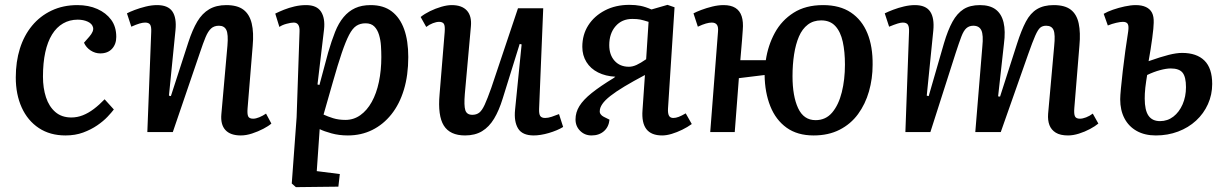

<svg xmlns="http://www.w3.org/2000/svg" viewBox="-20 -544 5042 791"><path d="M299 -523Q345 -523 381 -507Q417 -491 438 -462.5Q459 -434 459 -392Q459 -362 441.5 -343Q424 -324 393 -324Q372 -324 353.5 -336Q335 -348 326 -368L348 -393Q367 -415 363.5 -430.5Q360 -446 342 -454.5Q324 -463 300 -463Q267 -463 240 -447.5Q213 -432 194.5 -402Q176 -372 166.5 -328.5Q157 -285 157 -228Q157 -181 169.5 -143Q182 -105 208 -82.5Q234 -60 274 -60Q298 -60 321 -69Q344 -78 366.5 -95Q389 -112 411 -135L449 -93Q440 -81 423 -63Q406 -45 380.5 -27.5Q355 -10 322.5 2Q290 14 250 14Q186 14 140 -16.5Q94 -47 69.5 -101Q45 -155 45 -225Q45 -290 62 -344Q79 -398 112 -438Q145 -478 192.5 -500.5Q240 -523 299 -523Z M1098 -35Q1087 -25 1065 -13.5Q1043 -2 1018.5 6Q994 14 972 14Q929 14 908.5 -8.5Q888 -31 892 -74L917 -356Q921 -403 912.5 -420.5Q904 -438 882 -438Q862 -438 849.5 -426.5Q837 -415 827 -391Q817 -367 804 -328L692 0H587L603 -413Q604 -434 598.5 -442.5Q593 -451 578 -451Q568 -451 554.5 -447Q541 -443 521 -434L503 -489Q514 -495 535 -503Q556 -511 580.5 -517Q605 -523 627 -523Q672 -523 690 -497Q708 -471 703 -420L676 -150L684 -148L756 -370Q773 -422 793 -455.5Q813 -489 842 -506Q871 -523 912 -523Q958 -523 983 -504Q1008 -485 1017 -447.5Q1026 -410 1021 -355L1000 -98Q998 -74 1002.5 -64.5Q1007 -55 1023 -55Q1034 -55 1048.5 -61Q1063 -67 1076 -76Z M1214 -413Q1215 -432 1209 -441.5Q1203 -451 1190 -451Q1179 -451 1160.5 -446Q1142 -441 1131 -433L1114 -488Q1130 -496 1150 -504Q1170 -512 1193.5 -517.5Q1217 -523 1241 -523Q1285 -523 1302.5 -496Q1320 -469 1315 -423L1288 -196L1296 -194L1332 -328Q1346 -376 1360.5 -412.5Q1375 -449 1395.5 -473.5Q1416 -498 1443 -510.5Q1470 -523 1507 -523Q1560 -523 1594 -497Q1628 -471 1645 -423.5Q1662 -376 1662 -309Q1662 -234 1644 -174.5Q1626 -115 1592.5 -73Q1559 -31 1513.5 -8.5Q1468 14 1413 14Q1377 14 1346 5.5Q1315 -3 1297 -12L1285 161L1380 173L1374 225L1199 227L1182 212L1202 -61ZM1486 -448Q1464 -448 1448 -437.5Q1432 -427 1418 -400Q1404 -373 1388 -326Q1372 -279 1351 -205L1313 -72Q1330 -64 1352.5 -57Q1375 -50 1403 -50Q1437 -50 1464.5 -69.5Q1492 -89 1511.5 -124Q1531 -159 1541 -206.5Q1551 -254 1551 -309Q1551 -331 1549.5 -355Q1548 -379 1541.5 -400.5Q1535 -422 1522 -435Q1509 -448 1486 -448Z M1713 -474Q1729 -487 1751.5 -498Q1774 -509 1798 -516Q1822 -523 1841 -523Q1883 -523 1903.5 -500.5Q1924 -478 1920 -435L1895 -157Q1891 -109 1897 -90Q1903 -71 1926 -71Q1943 -71 1954.5 -80Q1966 -89 1977 -113Q1988 -137 2004 -182L2114 -510H2218L2201 -96Q2200 -75 2205.5 -66.5Q2211 -58 2226 -58Q2238 -58 2253 -63Q2268 -68 2283 -74L2300 -21Q2289 -14 2273.5 -7.5Q2258 -1 2241 4Q2224 9 2208 11.5Q2192 14 2179 14Q2132 14 2114.5 -14.5Q2097 -43 2102 -92L2129 -361L2121 -363L2051 -138Q2036 -89 2015.5 -55Q1995 -21 1966 -3.5Q1937 14 1896 14Q1834 14 1808.5 -26.5Q1783 -67 1791 -156L1812 -412Q1814 -438 1808.5 -446Q1803 -454 1789 -454Q1778 -454 1763.5 -448.5Q1749 -443 1736 -433Z M2637 -235Q2588 -209 2553 -188Q2518 -167 2495 -149Q2472 -131 2461.5 -115.5Q2451 -100 2451 -87Q2450 -80 2454.5 -73.5Q2459 -67 2467 -63L2491 -51Q2488 -21 2468 -3.5Q2448 14 2417 14Q2389 14 2370 -5Q2351 -24 2351 -52Q2351 -81 2367 -107Q2383 -133 2418 -161Q2453 -189 2509 -223L2515 -228Q2475 -230 2444 -245.5Q2413 -261 2396 -288.5Q2379 -316 2379 -351Q2379 -401 2403.5 -439.5Q2428 -478 2472 -501Q2516 -524 2573 -524Q2598 -524 2618.5 -520Q2639 -516 2664 -505L2730 -524L2759 -514L2732 -96Q2731 -77 2736 -67.5Q2741 -58 2754 -58Q2764 -58 2776 -62.5Q2788 -67 2805 -77L2830 -33Q2812 -20 2790.5 -9.5Q2769 1 2747.5 7.5Q2726 14 2708 14Q2663 14 2643 -12Q2623 -38 2627 -90ZM2652 -454Q2630 -461 2617.5 -463.5Q2605 -466 2585 -466Q2542 -466 2516 -436Q2490 -406 2490 -358Q2490 -318 2512 -293.5Q2534 -269 2571 -269Q2586 -269 2602.5 -276.5Q2619 -284 2642 -300Z M3332 14Q3265 14 3220.5 -18Q3176 -50 3153.5 -106.5Q3131 -163 3130 -235L3024 -222L3007 0H2906L2938 -413Q2940 -433 2933.5 -442Q2927 -451 2912 -451Q2902 -451 2888 -447Q2874 -443 2855 -434L2837 -489Q2848 -495 2869 -503Q2890 -511 2914.5 -517Q2939 -523 2961 -523Q2991 -523 3009.5 -511.5Q3028 -500 3035.5 -477Q3043 -454 3040 -420Q3039 -399 3037 -378.5Q3035 -358 3033.5 -337.5Q3032 -317 3030 -296H3135Q3144 -357 3172 -408.5Q3200 -460 3249.5 -491.5Q3299 -523 3371 -523Q3440 -523 3485.5 -492.5Q3531 -462 3553.5 -407Q3576 -352 3575 -277Q3575 -220 3560 -167.5Q3545 -115 3515 -74Q3485 -33 3439 -9.5Q3393 14 3332 14ZM3340 -49Q3382 -49 3408.5 -80.5Q3435 -112 3448 -164Q3461 -216 3461 -278Q3461 -331 3452 -372Q3443 -413 3421.5 -436.5Q3400 -460 3363 -460Q3331 -460 3308 -442.5Q3285 -425 3271.5 -393.5Q3258 -362 3251.5 -320Q3245 -278 3245 -230Q3245 -148 3268 -98.5Q3291 -49 3340 -49Z M4027 -352Q4032 -400 4023 -419Q4014 -438 3990 -438Q3973 -438 3961.5 -428Q3950 -418 3940.5 -393Q3931 -368 3917 -325L3813 0H3710L3725 -412Q3726 -433 3720.5 -442Q3715 -451 3699 -451Q3691 -451 3678 -447Q3665 -443 3643 -434L3625 -489Q3639 -496 3660 -504Q3681 -512 3704.5 -517.5Q3728 -523 3749 -523Q3794 -523 3812 -496.5Q3830 -470 3825 -418L3798 -150L3806 -148L3869 -366Q3885 -420 3904 -454.5Q3923 -489 3949.5 -506Q3976 -523 4017 -523Q4058 -523 4082 -505Q4106 -487 4114.5 -451.5Q4123 -416 4116 -363L4092 -147L4100 -146L4170 -364Q4188 -420 4206.5 -455Q4225 -490 4252.5 -506.5Q4280 -523 4321 -523Q4367 -523 4391.5 -504Q4416 -485 4424 -447.5Q4432 -410 4427 -356L4406 -99Q4404 -75 4408.5 -65Q4413 -55 4429 -55Q4440 -55 4454.5 -60.5Q4469 -66 4482 -76L4505 -35Q4492 -24 4470.5 -12.5Q4449 -1 4425 6.5Q4401 14 4380 14Q4348 14 4329.5 2.5Q4311 -9 4303.5 -28.5Q4296 -48 4298 -75L4323 -354Q4328 -402 4320.5 -420Q4313 -438 4290 -438Q4275 -438 4265.5 -430Q4256 -422 4245 -397Q4234 -372 4216 -321L4103 0H3998Z M4712 -292Q4763 -310 4795 -318Q4827 -326 4850 -326Q4910 -326 4942 -294.5Q4974 -263 4974 -198Q4974 -154 4956.5 -115Q4939 -76 4907.5 -47Q4876 -18 4833.5 -2Q4791 14 4742 14Q4696 14 4663 -4.5Q4630 -23 4612.5 -56.5Q4595 -90 4595 -135Q4595 -149 4598 -180Q4601 -211 4605.5 -251Q4610 -291 4616 -334Q4622 -377 4628 -415Q4631 -437 4626 -445.5Q4621 -454 4606 -454Q4596 -454 4578.5 -450Q4561 -446 4544 -439L4527 -487Q4542 -496 4565 -504Q4588 -512 4613.5 -517.5Q4639 -523 4659 -523Q4684 -523 4701 -515Q4718 -507 4726 -491.5Q4734 -476 4733 -450Q4733 -432 4727 -387Q4721 -342 4712 -292ZM4706 -235Q4704 -223 4702 -209.5Q4700 -196 4698.5 -183Q4697 -170 4696.5 -158.5Q4696 -147 4696 -138Q4696 -90 4711.5 -67.5Q4727 -45 4759 -45Q4790 -45 4814 -63.5Q4838 -82 4852 -114Q4866 -146 4866 -185Q4866 -227 4852 -244.5Q4838 -262 4803 -262Q4785 -262 4759 -255Q4733 -248 4706 -235Z"/></svg>

Font: Literata Medium
Style: Italic
Weight: 500
Italic angle: -2°
Designer: Latin by Veronika Burian and Jose Scaglione. Greek by Irene Vlachou. Cyrillic by Vera Evstafieva
Foundry: TypeTogether
Version: Version 3.103;gftools[0.9.29]